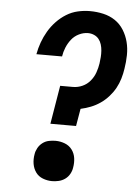

<svg xmlns="http://www.w3.org/2000/svg" viewBox="-53 -785 607 835"><g transform="rotate(5 250.0 -367.5)"><path d="M177 -240 205 -408H261Q282 -408 302 -417Q322 -426 336 -443Q350 -460 357 -480Q364 -500 367 -520Q369 -534 370 -548Q371 -562 370 -576Q369 -590 365 -603Q361 -616 353 -626Q345 -636 332.5 -641.5Q320 -647 306 -647Q286 -647 266.5 -637.5Q247 -628 234 -611.5Q221 -595 213 -575.5Q205 -556 202 -536H90Q95 -563 104 -588Q113 -613 127 -637Q141 -661 160.5 -681.5Q180 -702 203.5 -716.5Q227 -731 253.5 -737Q280 -743 306 -743Q336 -743 364.5 -736.5Q393 -730 416 -714.5Q439 -699 454 -675Q469 -651 476 -623.5Q483 -596 482.5 -566Q482 -536 477 -506Q474 -485 467.5 -463Q461 -441 450 -421Q439 -401 423 -383Q407 -365 387.5 -351.5Q368 -338 346.5 -329.5Q325 -321 302 -316L289 -240ZM206 8Q185 8 165.5 0.5Q146 -7 134.5 -23Q123 -39 119.5 -59.5Q116 -80 120 -102Q122 -116 129.5 -129.5Q137 -143 149.5 -152.5Q162 -162 177 -165Q192 -168 206 -168Q227 -168 246.5 -160.5Q266 -153 278 -137Q290 -121 293 -100.5Q296 -80 292 -58Q290 -44 282.5 -30.5Q275 -17 262.5 -8Q250 1 235 4.5Q220 8 206 8Z"/></g></svg>

Font: iosevka_custom_sans_ss08
Style: Bold Italic
Weight: 700
Italic angle: -10°
Designer: Belleve Invis
Foundry: Belleve Invis
Version: Version 10.3.0; ttfautohint (v1.8.3)